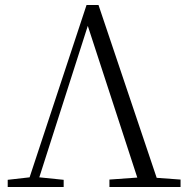

<svg xmlns="http://www.w3.org/2000/svg" viewBox="-20 -752 752 772"><path d="M420 0H706V-30L610 -37L376 -732H328L99 -39L11 -29V0H236V-29L138 -39L333 -648L532 -38L420 -30Z"/></svg>

Font: Source Han Serif CN Light
Style: Regular
Weight: 300
Designer: Ryoko NISHIZUKA 西塚涼子 (kana & ideographs); Frank Grießhammer (Latin, Greek & Cyrillic); Wenlong ZHANG 张文龙 (bopomofo); San
Foundry: Adobe
Version: Version 2.003;hotconv 1.1.1;makeotfexe 2.6.0